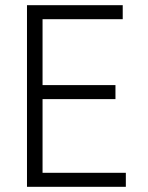

<svg xmlns="http://www.w3.org/2000/svg" viewBox="-20 -720 570 740"><path d="M84 -700H453V-646H144V-392H425V-338H144V-54H465V0H84Z"/></svg>

Font: Moderustic Light
Style: Regular
Weight: 300
Designer: Tural Alisoy
Foundry: TAFT Foundry
Version: Version 2.120